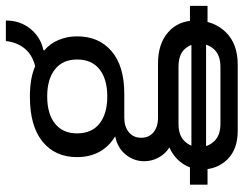

<svg xmlns="http://www.w3.org/2000/svg" viewBox="-108 -535 831 655"><g transform="rotate(-90 307.5 -207.5)"><path d="M189 188Q126 188 91.5 153Q57 118 57 66Q57 28 78 -1.5Q99 -31 132 -45Q110 -59 97.5 -82Q85 -105 85 -131Q85 -166 107.5 -194Q130 -222 170 -230Q135 -251 117 -284Q99 -317 99 -360Q99 -435 152 -478Q205 -521 305 -521Q369 -521 409 -503Q449 -513 470 -539.5Q491 -566 495 -603H565Q565 -554 536.5 -519Q508 -484 464 -475L463 -472Q486 -453 498.5 -423.5Q511 -394 511 -360Q511 -286 460.5 -242.5Q410 -199 315 -199H233Q203 -199 184 -183.5Q165 -168 165 -141Q165 -115 183.5 -99.5Q202 -84 233 -84H418Q486 -84 525.5 -49Q565 -14 565 44Q565 106 525.5 147Q486 188 414 188ZM306 -257Q365 -257 398.5 -283.5Q432 -310 432 -360Q432 -409 398.5 -435.5Q365 -462 306 -462Q247 -462 213.5 -435.5Q180 -409 180 -360Q180 -310 213.5 -283.5Q247 -257 306 -257ZM212 129H407Q446 129 466 108Q486 87 486 56Q486 27 467 6.5Q448 -14 407 -14H212Q173 -14 153 7Q133 28 133 57Q133 86 153 107.5Q173 129 212 129ZM5 85V25H87L111 30H512L537 25H615V85H534L512 80H111L86 85Z"/></g></svg>

Font: Chivo Mono Medium Light
Style: Regular
Weight: 300
Monospace: yes
Version: Version 1.008